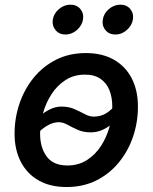

<svg xmlns="http://www.w3.org/2000/svg" viewBox="-20 -772 640 804"><path d="M258.8 11.2Q190.4 11.2 141.8 -16.4Q93.3 -43.9 67.1 -94.5Q41 -145 41 -212.4Q41 -277.3 61.5 -337.9Q82 -398.4 120.8 -446.3Q159.7 -494.1 214.8 -522Q270 -549.8 339.4 -549.8Q407.7 -549.8 456.5 -522.2Q505.4 -494.6 531.5 -444.1Q557.6 -393.6 557.6 -325.7Q557.6 -259.8 537.1 -199.5Q516.6 -139.2 477.5 -91.6Q438.5 -43.9 383.3 -16.4Q328.1 11.2 258.8 11.2ZM262.2 -79.1Q309.1 -79.1 344.2 -101.8Q379.4 -124.5 403.1 -161.1Q426.8 -197.8 438.5 -241.2Q450.2 -284.7 450.2 -325.7Q450.2 -364.7 438 -394.8Q425.8 -424.8 400.6 -442.1Q375.5 -459.5 335.9 -459.5Q289.6 -459.5 254.4 -436.8Q219.2 -414.1 195.6 -377.4Q171.9 -340.8 159.9 -297.4Q147.9 -253.9 147.9 -211.9Q147.9 -154.3 175.5 -116.7Q203.1 -79.1 262.2 -79.1ZM127 -203.6 92.3 -234.9Q117.7 -261.2 141.4 -281.7Q165 -302.2 188.7 -314Q212.4 -325.7 237.3 -325.7Q268.1 -325.7 291.7 -315.2Q315.4 -304.7 335 -294.2Q354.5 -283.7 372.6 -283.7Q399.4 -283.7 421.6 -295.9Q443.8 -308.1 469.7 -338.9L505.9 -311Q481.4 -281.7 458.3 -261Q435.1 -240.2 411.1 -229Q387.2 -217.8 359.9 -217.8Q329.1 -217.8 305.7 -228.3Q282.2 -238.8 262.9 -249.5Q243.7 -260.3 225.1 -260.3Q203.6 -260.3 179.4 -246.8Q155.3 -233.4 127 -203.6ZM463.4 -627.4Q437 -627.4 421.6 -646Q406.2 -664.6 410.6 -690.4Q414.6 -716.3 436.3 -734.4Q458 -752.4 483.9 -752.4Q510.3 -752.4 525.4 -734.4Q540.5 -716.3 536.6 -690.4Q532.2 -664.6 510.7 -646Q489.3 -627.4 463.4 -627.4ZM253.9 -627.4Q228 -627.4 212.6 -646Q197.3 -664.6 201.2 -690.4Q205.6 -716.3 227.3 -734.4Q249 -752.4 274.9 -752.4Q301.3 -752.4 316.4 -734.4Q331.5 -716.3 327.6 -690.4Q323.2 -664.6 301.8 -646Q280.3 -627.4 253.9 -627.4Z"/></svg>

Font: Inter 16pt Medium
Style: Italic
Weight: 500
Italic angle: -9.3988°
Version: Version 4.001;git-66647c0bb